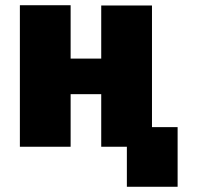

<svg xmlns="http://www.w3.org/2000/svg" viewBox="-20 -561 755 734"><path d="M465 153V0H367V-201H250V0H56V-541H250V-337H367V-540H561V-75H659V153Z"/></svg>

Font: Geist Black
Style: Regular
Weight: 400
Designer: Basement.studio, Andrés Briganti, Mateo Zaragoza
Foundry: Basement.studio, Vercel, Andrés Briganti, Guido Ferreyra, Mateo Zaragoza
Version: Version 1.401